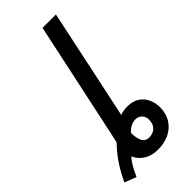

<svg xmlns="http://www.w3.org/2000/svg" viewBox="-300 -806 881 881"><g transform="rotate(-45 140.5 -365.5)"><path d="M-48 7Q-33 -25 -16 -53.5Q1 -82 20 -106Q39 -130 57 -148Q60 -161 62.5 -173Q65 -185 68 -198L188 -760H275L161 -222Q171 -226 183 -228Q195 -230 208 -230Q243 -230 266 -215Q289 -200 300.5 -175Q312 -150 312 -121Q312 -81 293.5 -51.5Q275 -22 243 -6Q211 10 169 10Q129 10 100.5 -7.5Q72 -25 59 -55Q50 -45 41 -31.5Q32 -18 24 -2.5Q16 13 9 29ZM180 -58Q203 -58 219.5 -73Q236 -88 236 -117Q236 -138 223 -150Q210 -162 193 -162Q175 -162 160 -153.5Q145 -145 134 -131Q134 -100 144 -79Q154 -58 180 -58Z"/></g></svg>

Font: Noto Sans Display
Style: Italic
Weight: 400
Italic angle: -12°
Designer: Monotype Design Team
Foundry: Monotype Imaging Inc.
Version: Version 2.003